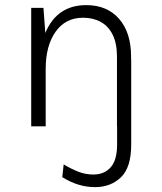

<svg xmlns="http://www.w3.org/2000/svg" viewBox="-20 -506 650 769"><path d="M360.5 243.5Q293 243.5 229.5 203.5L235 152.5Q266 171 294.5 182Q323 193 354 193Q397.5 193 423.2 164.2Q449 135.5 449 72.5V0H448.5V-279.5Q448.5 -332.5 431.2 -367Q414 -401.5 383.5 -418.2Q353 -435 312.5 -435Q242.5 -435 202.8 -379Q163 -323 163 -230.5V0H105V-474.5H154L161.5 -374Q208 -485.5 325.5 -485.5Q409 -485.5 457 -430.5Q505 -375.5 505 -279.5V-268H505.5V73Q505.5 164.5 464.5 204Q423.5 243.5 360.5 243.5Z"/></svg>

Font: Betina Sans Light
Style: Regular
Weight: 300
Designer: Jonathan Pinhorn (font) & Cristiano Sobral (main changes)
Version: Version 2.001;October 6, 2020;FontCreator 13.0.0.2681 64-bit